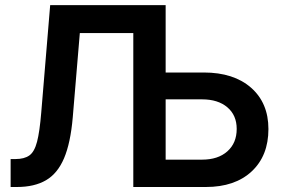

<svg xmlns="http://www.w3.org/2000/svg" viewBox="-20 -748 1124 768"><path d="M22.5 0V-111.8H42Q77.1 -111.8 97.4 -126.2Q117.7 -140.6 128.2 -180.9Q138.7 -221.2 145 -298.3L180.7 -727.5H642.6V-458H794.9Q915 -458 984.4 -397Q1053.7 -335.9 1053.7 -231.9Q1053.7 -125 986.8 -62.5Q919.9 0 803.2 0H513.2V-615.7H299.3L271 -278.3Q262.2 -176.3 236.3 -115.2Q210.4 -54.2 164.1 -27.1Q117.7 0 47.4 0ZM642.6 -350.6V-109.4H788.1Q852.1 -109.4 889.4 -142.6Q926.8 -175.8 926.8 -232.4Q926.8 -287.1 889.4 -318.8Q852.1 -350.6 788.1 -350.6Z"/></svg>

Font: Inter Display SemiBold
Style: Regular
Weight: 600
Designer: Rasmus Andersson
Foundry: rsms
Version: Version 4.001;git-9221beed3